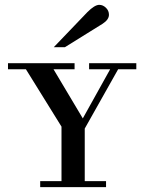

<svg xmlns="http://www.w3.org/2000/svg" viewBox="-20 -773 596 793"><path d="M146 0V-25H234V-250L87 -487H13V-512H288V-487H201L322 -284L435 -487H348V-512H543V-487H468L330 -242V-25H418V0ZM248 -578H202L341 -723Q371 -753 390 -753Q405 -753 417.5 -741Q430 -729 430 -712Q430 -692 404 -675Z"/></svg>

Font: Justus
Style: Versalitas
Weight: 400
Version: Version 001.001